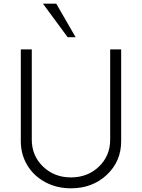

<svg xmlns="http://www.w3.org/2000/svg" viewBox="-20 -1020 776 1050"><path d="M393.6 -816.4H350.1L214.8 -1000H287.6ZM367.7 9.8Q290.5 9.8 227.8 -23.7Q165 -57.1 129.4 -116.2Q93.8 -175.3 93.8 -247.6V-750H153.8V-256.3Q153.8 -168.5 215.3 -109.1Q276.9 -49.8 367.7 -49.8Q459.5 -49.8 521 -108.9Q582.5 -168 582.5 -256.3V-750H642.6V-247.6Q642.6 -137.7 564.2 -64Q485.8 9.8 367.7 9.8Z"/></svg>

Font: Now Alt Light
Style: Regular
Weight: 300
Designer: Alfredo Marco Pradil
Foundry: Alfredo Marco Pradil
Version: Version 1.002;PS 001.002;hotconv 1.0.88;makeotf.lib2.5.64775